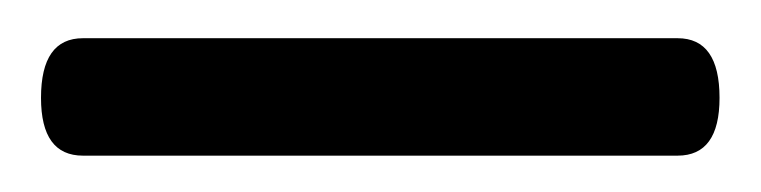

<svg xmlns="http://www.w3.org/2000/svg" viewBox="-20 96 408 103"><path d="M2 148.5Q2 116.5 24.5 116.5H343.5Q366 116.5 366 148.5Q366 179.5 343.5 179.5H24.5Q2 179.5 2 148.5Z"/></svg>

Font: Fraunces 144pt SuperSoft
Style: Regular
Weight: 400
Version: Version 1.000;[b76b70a41]